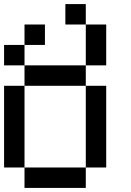

<svg xmlns="http://www.w3.org/2000/svg" viewBox="-20 -920 640 940"><path d="M0 -100V-500H100V-100ZM0 -600V-700H100V-600ZM100 -100H400V0H100ZM100 -500V-600H400V-500ZM100 -700V-800H200V-700ZM300 -800V-900H400V-800ZM400 -100V-500H500V-100ZM400 -600V-800H500V-600Z"/></svg>

Font: Galmuri9 Regular
Style: Regular
Weight: 400
Designer: Lee Minseo (quiple)
Version: Version 2.399;hotconv 1.1.1;makeotfexe 2.6.0 DEVELOPMENT